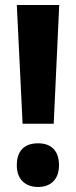

<svg xmlns="http://www.w3.org/2000/svg" viewBox="-20 -734 303 765"><path d="M194 -241H70L47 -714H216ZM47 -76Q47 -118 68.5 -140.5Q90 -163 132 -163Q172 -163 193.5 -140.5Q215 -118 215 -76Q215 -34 192.5 -11.5Q170 11 132 11Q93 11 70 -11.5Q47 -34 47 -76Z"/></svg>

Font: Noto Sans Hebrew ExtraCondensed ExtraBold
Style: Regular
Weight: 800
Width: 2
Designer: Monotype Design Team
Foundry: Monotype Imaging Inc.
Version: Version 2.004; ttfautohint (v1.8.4.7-5d5b)